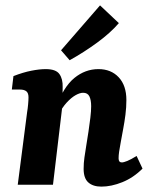

<svg xmlns="http://www.w3.org/2000/svg" viewBox="-20 -687 563 714"><path d="M357 7Q326 7 308.5 -8.5Q291 -24 291 -59Q291 -81 294 -101.5Q297 -122 301 -147Q305 -171 309 -197.5Q313 -224 316 -249Q319 -274 319 -292Q319 -315 312.5 -328.5Q306 -342 289 -342Q277 -342 261 -333Q245 -324 228 -305.5Q211 -287 197 -259L187 -285Q216 -364 256.5 -397Q297 -430 346 -430Q393 -430 421.5 -399.5Q450 -369 450 -315Q450 -288 446.5 -260.5Q443 -233 438 -207Q433 -181 429 -158Q425 -137 423 -123Q421 -109 421 -98Q421 -83 433 -83Q440 -83 453.5 -88.5Q467 -94 488 -107L510 -60Q476 -26 435 -9.5Q394 7 357 7ZM46 0 81 -271Q83 -282 84.5 -298.5Q86 -315 86 -325Q86 -341 78 -347.5Q70 -354 54 -354H24L30 -404Q66 -418 96.5 -424Q127 -430 150 -430Q188 -430 201 -411.5Q214 -393 213 -363L212 -294L177 0ZM207 -500 352 -667 422 -601Q391 -565 342 -529Q293 -493 239 -463Z"/></svg>

Font: Yrsa
Style: Italic
Weight: 400
Italic angle: -7.10001°
Designer: Anna Giedrys (Yrsa+Rasa design), David Brezina (Yrsa art-direction, Rasa art-direction, design)
Foundry: Rosetta Type Foundry
Version: Version 2.004